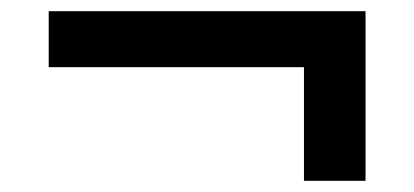

<svg xmlns="http://www.w3.org/2000/svg" viewBox="-20 -430 740 343"><path d="M523 -107V-310H67V-410H633V-107Z"/></svg>

Font: Martian Mono
Style: Regular
Weight: 400
Monospace: yes
Designer: Roman Shamin
Foundry: Evil Martians
Version: Version 1.000; ttfautohint (v1.8.4.7-5d5b)